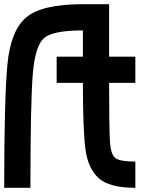

<svg xmlns="http://www.w3.org/2000/svg" viewBox="-20 -895 790 915"><path d="M375 -500H250V-625H375V-750Q234.4 -750 191.4 -714.8Q148.4 -679.7 136.7 -546.9Q125 -414.1 125 0H0Q0 -429.7 15.6 -589.8Q31.2 -750 105.5 -812.5Q179.7 -875 375 -875H500V-625H625V-500H500Q500 -289.1 503.9 -222.7Q507.8 -156.2 531.2 -140.6Q554.7 -125 625 -125V0Q500 0 449.2 -46.9Q398.4 -93.8 386.7 -187.5Q375 -281.2 375 -500Z"/></svg>

Font: CraftyPE
Style: Regular
Weight: 400
Designer: Erek Butcher
Foundry: Haunted Coop
Version: Version 0.018;April 4, 2024;FontCreator 15.0.0.2962 64-bit